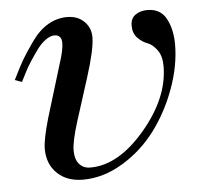

<svg xmlns="http://www.w3.org/2000/svg" viewBox="-43 -547 642 604"><g transform="rotate(-5 278.0 -245.0)"><path d="M31 -311 9 -319Q28 -358 40.5 -379.5Q53 -401 77 -435Q101 -469 129.5 -485.5Q158 -502 190 -502Q223 -502 243.5 -482Q264 -462 264 -432Q264 -394 236 -306L193 -171Q174 -110 174 -82Q174 -54 187 -39Q200 -24 222 -24Q311 -24 395 -123Q479 -222 479 -322Q479 -354 465 -373Q451 -392 434.5 -398Q418 -404 404 -418.5Q390 -433 390 -457Q390 -480 405.5 -491Q421 -502 443 -502Q485 -502 503 -468Q521 -434 521 -387Q521 -320 495 -248.5Q469 -177 426 -119.5Q383 -62 321.5 -25Q260 12 196 12Q145 12 114.5 -17.5Q84 -47 84 -95Q84 -124 103 -190L153 -354Q168 -399 168 -422Q168 -448 145 -448Q132 -448 117 -437Q102 -426 90 -409.5Q78 -393 65.5 -374Q53 -355 45 -338.5Q37 -322 31 -311Z"/></g></svg>

Font: Justus
Style: ItalicOldstyle
Weight: 400
Italic angle: -12°
Version: Version 001.001